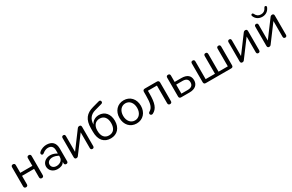

<svg xmlns="http://www.w3.org/2000/svg" viewBox="186 -2164 5513 3623"><g transform="rotate(-30 2942.5 -352.5)"><path d="M121 7C148 7 162 -8 162 -35V-218H425V-35C425 -8 440 7 466 7C492 7 507 -8 507 -35V-452C507 -479 492 -493 466 -493C440 -493 425 -479 425 -452V-284H162V-452C162 -479 147 -493 121 -493C95 -493 80 -479 80 -452V-35C80 -8 95 7 121 7Z M809 9C875 9 933 -10 959 -63V-31C959 -7 974 7 999 7C1023 7 1037 -8 1037 -32V-306C1037 -436 969 -496 851 -497C809 -497 736 -482 688 -434C652 -403 687 -349 728 -382C773 -421 819 -433 851 -432C916 -431 958 -396 958 -314V-245L943 -253C798 -337 643 -267 641 -143C640 -62 706 8 809 9ZM717 -144C717 -222 819 -265 936 -208L958 -198V-168C958 -83 874 -52 823 -52C757 -52 717 -90 717 -144Z M1219 7C1243 7 1255 -5 1265 -20L1531 -376V-33C1531 -8 1544 7 1569 7C1592 7 1606 -8 1606 -33V-450C1606 -481 1592 -493 1568 -493C1544 -493 1531 -481 1521 -467L1255 -110V-453C1255 -479 1242 -493 1219 -493C1195 -493 1181 -479 1181 -453V-37C1181 -6 1195 7 1219 7Z M1970 9C2110 9 2200 -89 2200 -242C2200 -393 2115 -488 1989 -488C1907 -488 1844 -447 1814 -381V-384C1814 -493 1869 -571 1976 -600L2131 -643C2156 -649 2169 -665 2163 -688C2158 -711 2140 -719 2116 -712L1971 -672C1814 -629 1736 -537 1736 -343V-268C1736 -88 1825 9 1970 9ZM1968 -57C1874 -57 1819 -122 1819 -247C1819 -355 1875 -422 1968 -422C2061 -422 2117 -355 2117 -240C2117 -121 2062 -57 1968 -57Z M2533 9C2672 9 2766 -96 2766 -243C2766 -390 2672 -495 2533 -495C2394 -495 2300 -390 2300 -243C2300 -96 2394 9 2533 9ZM2533 -57C2445 -57 2380 -131 2380 -243C2380 -356 2445 -429 2533 -429C2621 -429 2685 -356 2685 -243C2685 -131 2621 -57 2533 -57Z M3259 7C3285 7 3300 -8 3300 -35V-440C3300 -470 3283 -486 3253 -486H2992C2963 -486 2946 -470 2946 -440V-361C2946 -187 2925 -107 2849 -64C2804 -38 2837 23 2884 2C2986 -48 3022 -151 3022 -359V-421H3218V-35C3218 -8 3233 7 3259 7Z M3503 0H3688C3808 0 3877 -60 3877 -158C3877 -258 3812 -313 3688 -313H3542V-452C3542 -479 3527 -493 3501 -493C3475 -493 3460 -479 3460 -452V-43C3460 -15 3475 0 3503 0ZM3680 -58H3542V-255H3680C3755 -255 3798 -224 3798 -157C3798 -90 3755 -58 3680 -58Z M4040 0H4594C4622 0 4637 -15 4637 -43V-452C4637 -479 4623 -493 4598 -493C4573 -493 4558 -479 4558 -452V-66H4356V-452C4356 -479 4342 -493 4317 -493C4292 -493 4278 -479 4278 -452V-66H4075V-452C4075 -479 4061 -493 4036 -493C4012 -493 3997 -479 3997 -452V-43C3997 -15 4012 0 4040 0Z M4835 7C4859 7 4871 -5 4881 -20L5147 -376V-33C5147 -8 5160 7 5185 7C5208 7 5222 -8 5222 -33V-450C5222 -481 5208 -493 5184 -493C5160 -493 5147 -481 5137 -467L4871 -110V-453C4871 -479 4858 -493 4835 -493C4811 -493 4797 -479 4797 -453V-37C4797 -6 4811 7 4835 7Z M5419 7C5443 7 5455 -5 5465 -20L5731 -376V-33C5731 -8 5744 7 5769 7C5792 7 5806 -8 5806 -33V-450C5806 -481 5792 -493 5768 -493C5744 -493 5731 -481 5721 -467L5455 -110V-453C5455 -479 5442 -493 5419 -493C5395 -493 5381 -479 5381 -453V-37C5381 -6 5395 7 5419 7ZM5593 -549C5664 -549 5724 -584 5756 -658C5765 -677 5758 -691 5743 -696C5729 -701 5717 -696 5708 -677C5684 -626 5647 -601 5593 -601C5539 -601 5501 -626 5478 -677C5469 -696 5457 -701 5443 -696C5428 -691 5422 -677 5429 -658C5457 -584 5522 -549 5593 -549Z"/></g></svg>

Font: SN Pro Book
Style: Regular
Weight: 350
Designer: Tobias Whetton
Foundry: Supernotes
Version: Version 1.003;Glyphs 3.3 (3324)